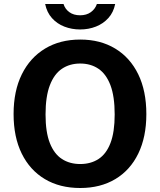

<svg xmlns="http://www.w3.org/2000/svg" viewBox="-20 -931 800 961"><path d="M381.5 10Q279 10 204.2 -34.8Q129.5 -79.5 88.8 -162.2Q48 -245 48 -360Q48 -475.5 89.2 -559Q130.5 -642.5 205.5 -687.8Q280.5 -733 381.5 -733Q482 -733 556.5 -688Q631 -643 671.8 -559.5Q712.5 -476 712.5 -360Q712.5 -245.5 672.2 -162.5Q632 -79.5 557.5 -34.8Q483 10 381.5 10ZM381.5 -110Q434.5 -110 473.2 -135.2Q512 -160.5 533 -215.2Q554 -270 554 -358Q554 -448.5 532.8 -504.5Q511.5 -560.5 472.8 -586.8Q434 -613 381.5 -613Q329 -613 290 -586.8Q251 -560.5 229.5 -504.2Q208 -448 208 -358Q208 -269.5 229.5 -215Q251 -160.5 290 -135.2Q329 -110 381.5 -110ZM381 -783.5Q339 -783.5 302.2 -797.8Q265.5 -812 240 -840.5Q214.5 -869 206 -911H298Q305.5 -886 327 -870.2Q348.5 -854.5 381 -854.5Q413 -854.5 434.8 -870.2Q456.5 -886 465 -911H556.5Q548 -869 522.5 -840.8Q497 -812.5 460.2 -798Q423.5 -783.5 381 -783.5Z"/></svg>

Font: Public Sans Thin
Style: Bold
Weight: 700
Version: Version 2.001